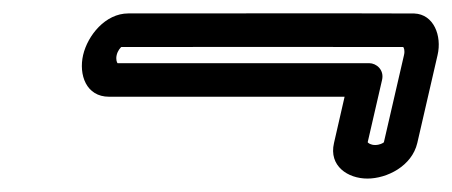

<svg xmlns="http://www.w3.org/2000/svg" viewBox="-20 -391 674 286"><path d="M529.9 -296.9H155.1C154.1 -298 152.3 -302.3 153.8 -309C155.4 -315.7 159.5 -320.1 160.7 -321C184.5 -321 562.7 -321.2 580.6 -321C581.6 -319.9 583.4 -315.7 581.8 -309L551.8 -179C550.4 -177.8 545.5 -175 538.8 -175C532.1 -175 528.4 -178 527.7 -179.1C529.7 -187.5 540.9 -236.5 549.1 -271.9C552.6 -287 540.6 -296.9 529.9 -296.9ZM493.3 -246.9C485.9 -214.5 477.5 -177.9 477.5 -177.9C469.6 -143.8 498 -125 527.3 -125C556.4 -125 593.6 -143.6 601.6 -178L631.8 -309C638.5 -337.7 626.1 -369.8 597.1 -370.9C583.9 -371.3 173.7 -371 171.1 -371C137 -371 110.6 -338.2 103.8 -309C97.1 -279.9 108.1 -246.9 142.5 -246.9Z"/></svg>

Font: Hi.
Style: Regular
Weight: 400
Designer: Mew Too, Robert Jablonski
Foundry: Cannot Into Space Fonts
Version: Version 1.996